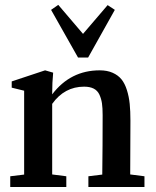

<svg xmlns="http://www.w3.org/2000/svg" viewBox="-20 -749 624 769"><path d="M292.5 -518.6 184.6 -709.5 213.4 -729.5 312.5 -613.3 411.1 -728.5 439.9 -709.5 333 -518.6ZM21 0V-43L76.7 -49.8V-385.7L26.9 -397.9V-422.9L160.6 -467.3L192.9 -458Q189 -418 189 -375V-371.1Q262.2 -467.3 379.4 -467.3Q409.2 -467.3 431.2 -457.5Q453.1 -447.8 466.6 -431.2Q480 -414.6 488.3 -388.2Q496.6 -361.8 499.5 -332.8Q502.4 -303.7 502.4 -265.1Q502.4 -120.6 501.5 -50.3L558.6 -43V0H334V-43L389.6 -49.8Q391.1 -166 391.1 -288.1Q391.1 -316.4 388.4 -335Q385.7 -353.5 378.2 -369.9Q370.6 -386.2 355.5 -394Q340.3 -401.9 316.9 -401.9Q238.3 -401.9 189 -333V-50.3L245.6 -43V0Z"/></svg>

Font: Elstob 6pt SemiBold
Style: Regular
Weight: 600
Designer: Peter S. Baker
Version: Version 1.015